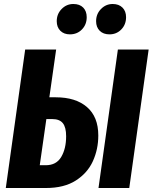

<svg xmlns="http://www.w3.org/2000/svg" viewBox="-20 -941 764 961"><path d="M472 -263Q472 -194 445 -134.5Q418 -75 359.5 -37.5Q301 0 210 0H9L106 -693H261L227 -454H259Q359 -454 415.5 -405Q472 -356 472 -263ZM570 -693H724L627 0H473ZM311 -259Q311 -304 294.5 -324.5Q278 -345 242 -345H212L179 -114H209Q262 -114 286.5 -155.5Q311 -197 311 -259ZM264 -835Q264 -871 288.5 -896Q313 -921 347 -921Q379 -921 396.5 -903Q414 -885 414 -855Q414 -818 390 -793.5Q366 -769 330 -769Q300 -769 282 -787Q264 -805 264 -835ZM461 -835Q461 -871 485.5 -896Q510 -921 544 -921Q575 -921 593 -903Q611 -885 611 -855Q611 -818 587 -793.5Q563 -769 528 -769Q497 -769 479 -787Q461 -805 461 -835Z"/></svg>

Font: Fira Sans Extra Condensed
Style: Bold Italic
Weight: 700
Width: 3
Italic angle: -8°
Designer: Carrois Corporate & Edenspiekermann AG
Foundry: Carrois Corporate GbR & Edenspiekermann AG
Version: Version 4.203